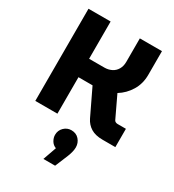

<svg xmlns="http://www.w3.org/2000/svg" viewBox="-233 -829 1143 1263"><g transform="rotate(30 338.5 -198.0)"><path d="M61 0V-700H229V-417H345Q374 -417 398.5 -429Q423 -441 437 -465Q451 -489 451 -521V-700H619V-520Q619 -453 587 -400Q555 -347 503 -315L579 -155Q582 -147 589.5 -143Q597 -139 606 -139H669V0H572Q517 0 483 -21Q449 -42 431 -79L336 -277Q328 -277 321 -277Q314 -277 306 -277H229V0ZM298 304 334 202Q310 193 297.5 171.5Q285 150 285 128Q285 94 308.5 71Q332 48 364 48Q401 48 423 73Q445 98 445 132Q445 162 428 205L387 304Z"/></g></svg>

Font: MuseoModerno Thin
Style: Bold
Weight: 700
Version: Version 1.003